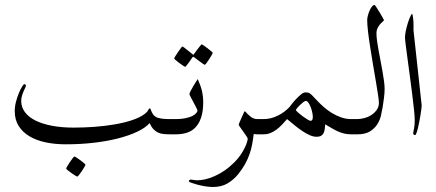

<svg xmlns="http://www.w3.org/2000/svg" viewBox="-20 -538 1748 769"><path d="M706.1 -30.8Q706.1 -24.9 705.6 -19.5Q705.1 -14.2 702.6 -9.8Q700.2 -5.4 695.6 -2.7Q690.9 0 682.6 0H663.1Q647.5 0 635.3 -1.2Q623 -2.4 613 -7.1Q603 -11.7 594.7 -20.5Q586.4 -29.3 579.1 -44.9Q563 -26.4 530.8 -11Q498.5 4.4 454.6 15.9Q410.6 27.3 356.7 33.7Q302.7 40 243.2 40Q200.2 40 163.1 32.2Q126 24.4 98.4 8.1Q70.8 -8.3 54.9 -33.2Q39.1 -58.1 39.1 -92.8Q39.1 -111.8 44.2 -131.1Q49.3 -150.4 55.9 -166Q62.5 -181.6 68.8 -191.4Q75.2 -201.2 77.1 -201.2Q78.6 -201.2 81.3 -199.7Q84 -198.2 84 -194.8Q84 -192.9 81.1 -186.8Q78.1 -180.7 74.5 -172.4Q70.8 -164.1 67.9 -153.8Q64.9 -143.6 64.9 -133.8Q64.9 -108.9 79.8 -88.9Q94.7 -68.8 122.3 -55.2Q149.9 -41.5 188.5 -34.2Q227.1 -26.9 274.9 -26.9Q315.9 -26.9 358.4 -30Q400.9 -33.2 439.5 -39.8Q478 -46.4 509.5 -56.9Q541 -67.4 560.1 -82Q569.8 -89.4 573.2 -96.7Q576.7 -104 581.1 -104Q582 -104 583.3 -100.3Q584.5 -96.7 586.7 -91.6Q588.9 -86.4 592.3 -81.1Q595.7 -75.7 601.1 -71.8Q606 -67.9 613 -65.9Q620.1 -64 628.4 -62.7Q636.7 -61.5 645.5 -61.3Q654.3 -61 663.1 -61H682.6Q690.9 -61 695.6 -58.3Q700.2 -55.7 702.6 -51.5Q705.1 -47.4 705.6 -42Q706.1 -36.6 706.1 -30.8ZM322.3 121.6Q322.3 123.5 317.9 131.1Q313.5 138.7 307.9 147.2Q302.2 155.8 296.6 162.6Q291 169.4 289.1 169.4Q288.1 169.4 281 165Q273.9 160.6 265.9 155Q257.8 149.4 251.5 144Q245.1 138.7 245.1 136.7Q245.1 134.8 249.8 127.2Q254.4 119.6 260 111.1Q265.6 102.5 271 95.7Q276.4 88.9 277.8 88.9Q279.8 88.9 287.1 93.5Q294.4 98.1 302.2 104Q310.1 109.9 316.2 115.2Q322.3 120.6 322.3 121.6Z M793.9 -128.9Q793.9 -91.8 785.4 -66.9Q776.9 -42 762.2 -27.1Q747.6 -12.2 727.8 -6.1Q708 0 685.1 0H667Q657.7 0 652.3 -2.7Q647 -5.4 644.3 -9.8Q641.6 -14.2 640.9 -19.5Q640.1 -24.9 640.1 -30.8Q640.1 -36.6 640.9 -42Q641.6 -47.4 644.3 -51.5Q647 -55.7 652.3 -58.3Q657.7 -61 667 -61H685.1Q706.1 -61 722.4 -64.5Q738.8 -67.9 750 -73.2Q760.3 -78.6 765.6 -84.7Q771 -90.8 771 -94.2Q771 -97.2 765.9 -107.2Q760.7 -117.2 754.9 -128.4Q749 -139.6 743.9 -149.2Q738.8 -158.7 738.8 -161.1Q738.8 -164.6 743.4 -173.6Q748 -182.6 753.9 -192.4Q759.8 -202.1 765.1 -210.7Q770.5 -219.2 772 -221.2Q783.2 -196.8 788.6 -174.6Q793.9 -152.3 793.9 -128.9ZM832 -326.7Q832 -324.7 827.6 -316.9Q823.2 -309.1 817.6 -300.5Q812 -292 806.9 -285.2Q801.8 -278.3 799.8 -278.3Q798.8 -278.3 792.2 -283Q785.6 -287.6 777.8 -293.5Q769 -299.8 757.8 -308.6Q755.9 -310.5 754.4 -310.5Q752.9 -310.5 751 -308.6Q743.7 -297.9 737.8 -289.6Q732.4 -282.2 727.8 -276.4Q723.1 -270.5 721.7 -270.5Q720.2 -270.5 713.1 -275.1Q706.1 -279.8 698.2 -285.6Q690.4 -291.5 684.1 -296.9Q677.7 -302.2 677.7 -303.7Q677.7 -305.7 682.4 -313.2Q687 -320.8 692.9 -329.3Q698.7 -337.9 703.9 -344.7Q709 -351.6 710 -351.6Q712.4 -351.6 718.8 -346.7Q725.1 -341.8 731.9 -336.4Q740.2 -330.1 750 -321.8Q752.9 -318.8 754.4 -318.8Q755.9 -318.8 757.8 -322.8Q765.1 -333 771.5 -341.3Q776.9 -348.1 781.7 -354.2Q786.6 -360.4 787.6 -360.4Q789.1 -360.4 796.4 -355.5Q803.7 -350.6 811.5 -344.5Q819.3 -338.4 825.7 -333Q832 -327.6 832 -326.7Z M1056.2 -30.8Q1056.2 -24.9 1055.4 -19.5Q1054.7 -14.2 1052 -9.8Q1049.3 -5.4 1043.9 -2.7Q1038.6 0 1029.3 0H1011.2Q1007.3 0 1003.9 -0.5Q1000.5 -1 996.1 -1Q993.7 19.5 990 39.8Q986.3 60.1 979.2 80.1Q972.2 100.1 961.2 119.9Q950.2 139.6 933.6 160.2Q915 182.6 890.9 196.8Q866.7 210.9 833 210.9Q819.3 210.9 802.5 208.3Q785.6 205.6 771 201.7Q756.3 197.8 746.3 194.1Q736.3 190.4 736.3 188Q736.3 185.1 739 183.1Q741.7 181.2 744.1 181.2Q744.6 181.2 747.6 181.6Q750.5 182.1 754.4 182.6Q758.3 183.1 762.5 183.6Q766.6 184.1 770 184.1Q784.2 184.1 801.8 180.2Q819.3 176.3 838.9 167.7Q858.4 159.2 878.7 145.5Q898.9 131.8 918.5 112.3Q934.6 96.2 944.8 80.6Q955.1 64.9 961.2 52Q967.3 39.1 969.7 30Q972.2 21 972.2 18.1Q972.2 15.1 966.6 6.6Q960.9 -2 954.1 -11.2Q947.3 -20.5 941.7 -28.6Q936 -36.6 936 -39.1Q936 -40 939.2 -47.6Q942.4 -55.2 946.3 -64Q950.2 -72.8 954.1 -81.1Q958 -89.4 959 -91.8H961.9Q971.7 -80.6 983.6 -70.8Q995.6 -61 1011.2 -61H1029.3Q1038.6 -61 1043.9 -58.3Q1049.3 -55.7 1052 -51.5Q1054.7 -47.4 1055.4 -42Q1056.2 -36.6 1056.2 -30.8Z M1431.6 -30.8Q1431.6 -24.9 1430.9 -19.5Q1430.2 -14.2 1427.5 -9.8Q1424.8 -5.4 1419.4 -2.7Q1414.1 0 1404.8 0H1386.7Q1370.6 0 1357.2 -3.4Q1343.8 -6.8 1331.5 -12.5Q1319.3 -18.1 1307.4 -25.4Q1295.4 -32.7 1282.7 -40Q1281.7 -29.8 1280.5 -20.5Q1279.3 -11.2 1275.9 -4.6Q1272.5 2 1265.9 5.9Q1259.3 9.8 1248 9.8Q1235.4 9.8 1221.7 3.9Q1208 -2 1193.1 -11.7Q1178.2 -21.5 1162.4 -34.2Q1146.5 -46.9 1129.9 -61Q1119.6 -49.3 1109.1 -38.3Q1098.6 -27.3 1087.2 -18.8Q1075.7 -10.3 1063 -5.1Q1050.3 0 1035.2 0H1017.1Q1007.8 0 1002.4 -2.7Q997.1 -5.4 994.4 -9.8Q991.7 -14.2 991 -19.5Q990.2 -24.9 990.2 -30.8Q990.2 -36.6 991 -42Q991.7 -47.4 994.4 -51.5Q997.1 -55.7 1002.4 -58.3Q1007.8 -61 1017.1 -61H1035.2Q1064.5 -61 1092 -74.5Q1119.6 -87.9 1140.1 -109.9Q1140.6 -110.8 1147.7 -120.1Q1154.8 -129.4 1164.6 -139.9Q1174.3 -150.4 1184.8 -159.2Q1195.3 -168 1203.1 -168Q1209 -168 1212.9 -167.2Q1216.8 -166.5 1221.2 -163.6Q1225.6 -160.6 1231.7 -154.5Q1237.8 -148.4 1247.6 -137.7Q1260.3 -124 1275.6 -110.4Q1291 -96.7 1308.8 -85.7Q1326.7 -74.7 1346.2 -67.9Q1365.7 -61 1386.7 -61H1404.8Q1414.1 -61 1419.4 -58.3Q1424.8 -55.7 1427.5 -51.5Q1430.2 -47.4 1430.9 -42Q1431.6 -36.6 1431.6 -30.8ZM1232.9 -69.8Q1232.9 -76.7 1230.7 -87.4Q1228.5 -98.1 1224.6 -108.4Q1220.7 -118.7 1215.6 -126.2Q1210.4 -133.8 1205.1 -133.8Q1200.7 -133.8 1194.1 -128.4Q1187.5 -123 1180.9 -116.7Q1174.3 -110.4 1169.7 -104.5Q1165 -98.6 1165 -98.1Q1165 -95.2 1173.1 -87.9Q1181.2 -80.6 1191.4 -73Q1201.7 -65.4 1210.9 -59.8Q1220.2 -54.2 1223.1 -54.2Q1230 -54.2 1231.4 -59.6Q1232.9 -64.9 1232.9 -69.8Z M1520.5 -181.2Q1520.5 -173.8 1519.8 -164.3Q1519 -154.8 1517.8 -145Q1516.6 -135.3 1515.1 -126Q1513.7 -116.7 1512.7 -109.4Q1510.3 -95.2 1506.1 -76.4Q1502 -57.6 1491.5 -40.8Q1481 -23.9 1462.2 -12Q1443.4 0 1411.1 0H1393.1Q1383.8 0 1378.4 -2.7Q1373 -5.4 1370.4 -9.8Q1367.7 -14.2 1366.9 -19.5Q1366.2 -24.9 1366.2 -30.8Q1366.2 -36.6 1366.9 -42Q1367.7 -47.4 1370.4 -51.5Q1373 -55.7 1378.4 -58.3Q1383.8 -61 1393.1 -61H1411.1Q1424.3 -61 1439.7 -65.2Q1455.1 -69.3 1467.8 -77.6Q1480.5 -85.9 1489 -98.1Q1497.6 -110.4 1497.6 -126Q1497.6 -135.3 1494.1 -158.4Q1490.7 -181.6 1485.4 -212.4Q1480 -243.2 1474.1 -278.6Q1468.3 -314 1462.9 -347.7Q1457.5 -381.3 1454.1 -410.4Q1450.7 -439.5 1450.7 -458Q1450.7 -465.3 1453.4 -475.6Q1456.1 -485.8 1460.2 -495.4Q1464.4 -504.9 1469.7 -511.5Q1475.1 -518.1 1481 -518.1Q1481.4 -518.1 1487.5 -509Q1493.7 -500 1500.2 -488.8Q1506.8 -477.5 1512.5 -467.8Q1518.1 -458 1518.1 -457Q1518.1 -456.1 1513.4 -452.1Q1508.8 -448.2 1502.9 -441.7Q1497.1 -435.1 1492.4 -425.8Q1487.8 -416.5 1487.8 -404.8Q1487.8 -391.6 1490.2 -374Q1492.7 -356.4 1496.3 -336.2Q1500 -315.9 1504.2 -294.2Q1508.3 -272.5 1512 -252Q1515.6 -231.4 1518.1 -213.1Q1520.5 -194.8 1520.5 -181.2Z M1668.9 -116.2Q1668.9 -112.3 1667.7 -101.8Q1666.5 -91.3 1664.3 -78.1Q1662.1 -64.9 1659.4 -50.5Q1656.7 -36.1 1653.8 -24.4Q1650.9 -12.7 1647.9 -4.9Q1645 2.9 1643.1 2.9Q1634.8 2.9 1634.8 -4.9Q1634.8 -7.3 1637.9 -21.2Q1641.1 -35.2 1641.1 -57.1Q1641.1 -70.8 1638.2 -98.6Q1635.3 -126.5 1630.9 -161.1Q1626.5 -195.8 1621.6 -232.9Q1616.7 -270 1612.3 -302.2Q1607.9 -334.5 1605 -357.9Q1602.1 -381.3 1602.1 -388.2Q1602.1 -399.4 1605.5 -415.3Q1608.9 -431.2 1613.5 -445.8Q1618.2 -460.4 1623 -471.2Q1627.9 -481.9 1630.9 -482.9Q1631.8 -481.4 1632.8 -476.6Q1633.8 -471.7 1634.5 -465.8Q1635.3 -460 1635.7 -453.9Q1636.2 -447.8 1636.2 -443.8V-416L1668.9 -116.2Z"/></svg>

Font: Scheherazade Rohingya
Style: Regular
Weight: 400
Designer: SIL International
Foundry: SIL International
Version: Version 2.000 (build 440/429)